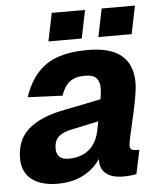

<svg xmlns="http://www.w3.org/2000/svg" viewBox="-52 -766 684 823"><g transform="rotate(-5 289.5 -354.0)"><path d="M381 -244 242.2 -214.4Q204 -206.8 185.6 -189.4Q167.2 -172 167.2 -139.2Q167.2 -115.4 180.2 -103.1Q193.2 -90.8 220.2 -90.8Q252.4 -90.8 279.2 -102.1Q306 -113.4 324.9 -137.5Q343.8 -161.6 351.6 -199.4Q354.6 -215.6 359.8 -240.4Q365 -265.2 370.2 -292.4Q375.4 -319.6 378.9 -342.9Q382.4 -366.2 382.4 -379.2Q382.4 -408.4 368.5 -423.8Q354.6 -439.2 318.4 -439.2Q277.6 -439.2 253.7 -420.5Q229.8 -401.8 216.4 -362.2L67.2 -368.6Q97.2 -460 160.4 -504Q223.6 -548 340.8 -548Q438.6 -548 485.8 -508.1Q533 -468.2 533 -390.8Q533 -370.6 528.1 -340.5Q523.2 -310.4 516.1 -276.7Q509 -243 501.4 -211.5Q493.8 -180 488.9 -156.4Q484 -132.8 484 -123.6Q484 -111.8 490.4 -107.3Q496.8 -102.8 508.8 -102.8H524.4L502.8 0Q494.8 2.2 478.7 3.9Q462.6 5.6 447.2 5.6Q397.8 5.6 372.9 -14.4Q348 -34.4 348 -69.4Q348 -80.4 349.9 -91.9Q351.8 -103.4 355.8 -116L365.2 -108Q348.2 -72.2 320.1 -45.2Q292 -18.2 252.9 -3.1Q213.8 12 163.6 12Q92 12 51.8 -19.4Q11.6 -50.8 11.6 -109.6Q11.6 -189.4 62.6 -234.5Q113.6 -279.6 210.8 -299.2L401.2 -337.4ZM176.6 -599.2 201.4 -720H344.6L319.8 -599.2ZM391.4 -599.2 416.2 -720H559.4L534.6 -599.2Z"/></g></svg>

Font: Geist
Style: Italic
Weight: 400
Italic angle: -12°
Designer: Basement.studio, Andrés Briganti, Mateo Zaragoza
Foundry: Basement.studio, Vercel, Andrés Briganti, Guido Ferreyra, Mateo Zaragoza
Version: Version 1.500